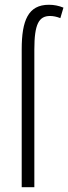

<svg xmlns="http://www.w3.org/2000/svg" viewBox="-20 -785 286 805"><path d="M190 -718C203 -718 218 -715 233 -709L246 -753C226 -761 207 -765 185 -765C98 -765 71 -699 71 -578V0H124V-578C124 -684 143 -718 190 -718Z"/></svg>

Font: Noto Sans UI Condensed Light
Style: Regular
Weight: 300
Width: 3
Designer: Monotype Design Team
Foundry: Monotype Imaging Inc.
Version: Version 1.901